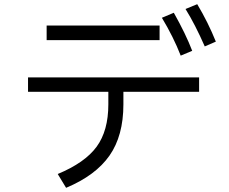

<svg xmlns="http://www.w3.org/2000/svg" viewBox="-20 -862 1096 918"><path d="M923 -842Q975 -755 1012 -663L959 -640Q913 -745 867 -819ZM844 -596Q809 -686 754 -777L811 -801Q868 -700 899 -619ZM203 -740H743V-670H203ZM114 -423V-492H932V-423H570V-363Q570 -213 503.5 -118Q437 -23 296 36L256 -30Q386 -84 442 -160.5Q498 -237 498 -363V-423Z"/></svg>

Font: PlemolJP
Style: Regular
Weight: 400
Monospace: yes
Version: v2.0.4; ttfautohint (v1.8.4.7-5d5b-dirty) -l 6 -r 45 -G 200 